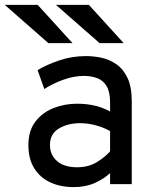

<svg xmlns="http://www.w3.org/2000/svg" viewBox="-28 -752 664 784"><path d="M272.5 12Q219 12 177.5 -7.2Q136 -26.5 112 -64.5Q88 -102.5 88 -159.5Q88 -218.5 116.8 -255.8Q145.5 -293 190.8 -310.8Q236 -328.5 286 -328.5Q324 -328.5 356.8 -321.2Q389.5 -314 421.5 -297V-333.5Q421.5 -376.5 407.5 -400Q393.5 -423.5 369.2 -432.8Q345 -442 315 -442Q273.5 -442 230 -426.2Q186.5 -410.5 153 -388.5L125.5 -465.5Q160.5 -487 212.8 -505Q265 -523 323.5 -523Q354.5 -523 387 -516Q419.5 -509 447.5 -489.5Q475.5 -470 492.8 -433.5Q510 -397 510 -338.5V0H421.5V-45Q396 -21.5 359 -4.8Q322 12 272.5 12ZM286.5 -69Q333 -69 366.8 -89.5Q400.5 -110 421.5 -134V-216.5Q399 -230 366 -239.5Q333 -249 298.5 -249Q249.5 -249 212.8 -227.5Q176 -206 176 -159.5Q176 -119.5 205 -94.2Q234 -69 286.5 -69ZM378.5 -576 200.5 -732H335L477 -576ZM169.5 -576 -8.5 -732H126L268 -576Z"/></svg>

Font: Overpass Mono Medium
Style: Regular
Weight: 500
Monospace: yes
Designer: Delve Withrington, Dave Bailey
Foundry: Delve Fonts LLC
Version: Version 4.000